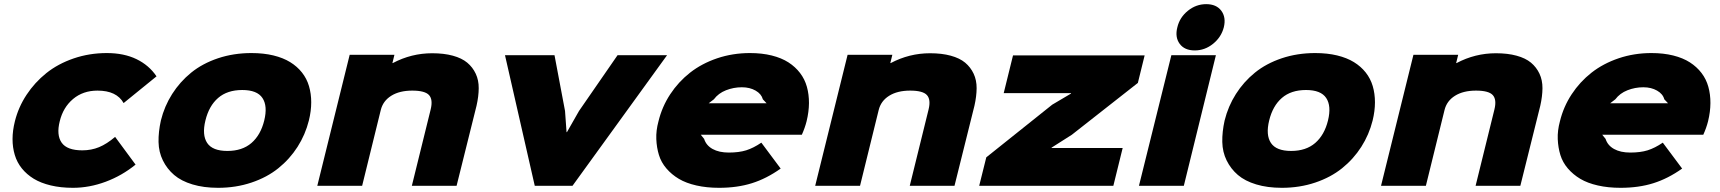

<svg xmlns="http://www.w3.org/2000/svg" viewBox="-20 -896 8294 926"><path d="M535.2 -235.8 633.8 -102.1Q568.4 -48.8 489.7 -19.5Q411.1 9.8 332 9.8Q272.9 9.8 224.9 -1.7Q176.8 -13.2 142.8 -33.9Q108.9 -54.7 85.4 -83.7Q62 -112.8 51.3 -148.7Q40.5 -184.6 40.5 -225.3Q40.5 -266.1 51.8 -311Q68.8 -379.4 108.2 -439Q147.5 -498.5 203.6 -543.5Q259.8 -588.4 335.4 -614.3Q411.1 -640.1 495.1 -640.1Q577.6 -640.1 638.2 -610.8Q698.7 -581.5 734.9 -527.8L576.2 -398.9Q542.5 -459 450.2 -459Q380.4 -459 332.3 -418.5Q284.2 -377.9 268.1 -311Q251.5 -245.1 277.3 -208Q303.2 -170.9 377 -170.9Q420.4 -170.9 457.8 -186.3Q495.1 -201.7 535.2 -235.8Z M1148.4 -461.9Q1076.2 -461.9 1032 -423.6Q987.8 -385.3 970.7 -314.9Q953.6 -245.1 979.2 -206.5Q1004.9 -168 1076.7 -168Q1148.4 -168 1192.9 -206.5Q1237.3 -245.1 1254.4 -314.9Q1271.5 -384.8 1245.8 -423.3Q1220.2 -461.9 1148.4 -461.9ZM1469.7 -314.9Q1452.6 -246.6 1415 -187.7Q1377.4 -128.9 1322.5 -84.7Q1267.6 -40.5 1192.6 -15.4Q1117.7 9.8 1031.7 9.8Q962.4 9.8 908.2 -6.6Q854 -22.9 819.8 -52.2Q785.6 -81.5 765.6 -122.1Q745.6 -162.6 744.6 -211.2Q743.7 -259.8 755.9 -314.9Q772.9 -383.8 810.3 -442.6Q847.7 -501.5 902.1 -545.7Q956.5 -589.8 1031.5 -615Q1106.4 -640.1 1192.9 -640.1Q1251 -640.1 1298.3 -628.7Q1345.7 -617.2 1379.4 -596.4Q1413.1 -575.7 1436.3 -546.4Q1459.5 -517.1 1470.2 -480.7Q1481 -444.3 1481 -402.6Q1481 -360.8 1469.7 -314.9Z M2278.3 -386.2 2182.1 0H1966.3L2057.1 -368.2Q2068.8 -416 2049.1 -437.5Q2029.3 -459 1968.3 -459Q1906.7 -459 1866.9 -434.1Q1827.1 -409.2 1816.4 -365.2L1726.6 0H1510.3L1666.5 -631.8H1882.3L1872.6 -591.8H1874.5Q1963.9 -639.2 2064.5 -639.2Q2121.1 -639.2 2164.1 -627.4Q2207 -615.7 2233.4 -593.8Q2259.8 -571.8 2274.4 -540.5Q2289.1 -509.3 2288.8 -470.5Q2288.6 -431.6 2278.3 -386.2Z M2958.5 -629.9H3197.3L2741.2 0H2559.1L2415.5 -629.9H2654.3L2705.1 -360.8L2712.4 -258.8H2714.4L2772.5 -360.8Z M3397.9 -397.9H3677.2L3659.2 -417Q3652.3 -442.9 3624.3 -459Q3596.2 -475.1 3558.1 -475.1Q3518.1 -475.1 3481.4 -460.7Q3444.8 -446.3 3422.9 -417ZM3870.1 -311Q3862.3 -279.8 3847.2 -246.1H3359.9L3376 -226.1Q3385.7 -194.8 3416.7 -177.5Q3447.8 -160.2 3495.1 -160.2Q3543.9 -160.2 3578.9 -171.1Q3613.8 -182.1 3651.9 -208L3745.1 -83Q3677.2 -34.7 3606.7 -12.5Q3536.1 9.8 3448.2 9.8Q3388.2 9.8 3338.6 -1.5Q3289.1 -12.7 3254.2 -33.4Q3219.2 -54.2 3194.1 -83.5Q3168.9 -112.8 3158 -148.4Q3147 -184.1 3145.3 -225.1Q3143.6 -266.1 3155.8 -311Q3172.9 -381.3 3212.4 -441.4Q3252 -501.5 3308.3 -545.7Q3364.7 -589.8 3439.2 -615Q3513.7 -640.1 3597.2 -640.1Q3654.8 -640.1 3701.9 -628.4Q3749 -616.7 3782.5 -595.2Q3815.9 -573.7 3838.6 -543.9Q3861.3 -514.2 3871.6 -477.3Q3881.8 -440.4 3881.6 -398.7Q3881.3 -356.9 3870.1 -311Z M4679.7 -386.2 4583.5 0H4367.7L4458.5 -368.2Q4470.2 -416 4450.4 -437.5Q4430.7 -459 4369.6 -459Q4308.1 -459 4268.3 -434.1Q4228.5 -409.2 4217.8 -365.2L4127.9 0H3911.6L4067.9 -631.8H4283.7L4273.9 -591.8H4275.9Q4365.2 -639.2 4465.8 -639.2Q4522.5 -639.2 4565.4 -627.4Q4608.4 -615.7 4634.8 -593.8Q4661.1 -571.8 4675.8 -540.5Q4690.4 -509.3 4690.2 -470.5Q4689.9 -431.6 4679.7 -386.2Z M5394.5 -182.1 5349.6 0H4702.6L4736.8 -137.2L5054.7 -391.1L5145.5 -444.8V-446.8H4820.8L4865.7 -628.9H5500.5L5467.8 -496.1L5149.4 -246.1L5051.8 -184.1V-182.1Z M5844.2 -629.9 5689.5 0H5473.1L5629.4 -629.9ZM5882.3 -764.2Q5870.1 -716.8 5830.6 -684.8Q5791 -652.8 5742.2 -652.8Q5692.9 -652.8 5669.4 -684.8Q5646 -716.8 5658.2 -764.2Q5669.4 -812 5709 -844Q5748.5 -876 5797.4 -876Q5846.7 -876 5870.4 -844Q5894 -812 5882.3 -764.2Z M6278.8 -461.9Q6206.5 -461.9 6162.4 -423.6Q6118.2 -385.3 6101.1 -314.9Q6084 -245.1 6109.6 -206.5Q6135.3 -168 6207 -168Q6278.8 -168 6323.2 -206.5Q6367.7 -245.1 6384.8 -314.9Q6401.9 -384.8 6376.2 -423.3Q6350.6 -461.9 6278.8 -461.9ZM6600.1 -314.9Q6583 -246.6 6545.4 -187.7Q6507.8 -128.9 6452.9 -84.7Q6397.9 -40.5 6323 -15.4Q6248 9.8 6162.1 9.8Q6092.8 9.8 6038.6 -6.6Q5984.4 -22.9 5950.2 -52.2Q5916 -81.5 5896 -122.1Q5876 -162.6 5875 -211.2Q5874 -259.8 5886.2 -314.9Q5903.3 -383.8 5940.7 -442.6Q5978 -501.5 6032.5 -545.7Q6086.9 -589.8 6161.9 -615Q6236.8 -640.1 6323.2 -640.1Q6381.3 -640.1 6428.7 -628.7Q6476.1 -617.2 6509.8 -596.4Q6543.5 -575.7 6566.7 -546.4Q6589.8 -517.1 6600.6 -480.7Q6611.3 -444.3 6611.3 -402.6Q6611.3 -360.8 6600.1 -314.9Z M7408.7 -386.2 7312.5 0H7096.7L7187.5 -368.2Q7199.2 -416 7179.4 -437.5Q7159.7 -459 7098.6 -459Q7037.1 -459 6997.3 -434.1Q6957.5 -409.2 6946.8 -365.2L6856.9 0H6640.6L6796.9 -631.8H7012.7L7002.9 -591.8H7004.9Q7094.2 -639.2 7194.8 -639.2Q7251.5 -639.2 7294.4 -627.4Q7337.4 -615.7 7363.8 -593.8Q7390.1 -571.8 7404.8 -540.5Q7419.4 -509.3 7419.2 -470.5Q7418.9 -431.6 7408.7 -386.2Z M7745.6 -397.9H8024.9L8006.8 -417Q8000 -442.9 7971.9 -459Q7943.8 -475.1 7905.8 -475.1Q7865.7 -475.1 7829.1 -460.7Q7792.5 -446.3 7770.5 -417ZM8217.8 -311Q8210 -279.8 8194.8 -246.1H7707.5L7723.6 -226.1Q7733.4 -194.8 7764.4 -177.5Q7795.4 -160.2 7842.8 -160.2Q7891.6 -160.2 7926.5 -171.1Q7961.4 -182.1 7999.5 -208L8092.8 -83Q8024.9 -34.7 7954.3 -12.5Q7883.8 9.8 7795.9 9.8Q7735.8 9.8 7686.3 -1.5Q7636.7 -12.7 7601.8 -33.4Q7566.9 -54.2 7541.7 -83.5Q7516.6 -112.8 7505.6 -148.4Q7494.6 -184.1 7492.9 -225.1Q7491.2 -266.1 7503.4 -311Q7520.5 -381.3 7560.1 -441.4Q7599.6 -501.5 7656 -545.7Q7712.4 -589.8 7786.9 -615Q7861.3 -640.1 7944.8 -640.1Q8002.4 -640.1 8049.6 -628.4Q8096.7 -616.7 8130.1 -595.2Q8163.6 -573.7 8186.3 -543.9Q8209 -514.2 8219.2 -477.3Q8229.5 -440.4 8229.2 -398.7Q8229 -356.9 8217.8 -311Z"/></svg>

Font: Sinkin Sans 900 X Black Italic
Style: Regular
Weight: 950
Italic angle: -112°
Designer: Keith Bates
Foundry: K-Type
Version: Sinkin Sans (version 1.0)  by Keith Bates   •   © 2014   www